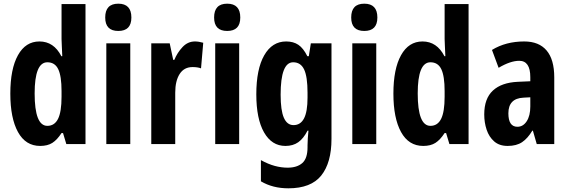

<svg xmlns="http://www.w3.org/2000/svg" viewBox="-20 -782 3083 1042"><path d="M198 10Q119 10 77.5 -65.5Q36 -141 36 -274Q36 -408 77.5 -482.5Q119 -557 194 -557Q272 -557 313 -477H318Q317 -509 315.5 -531.5Q314 -554 314 -570V-760H444V0H340L322 -60H314Q290 -23 264 -6.5Q238 10 198 10ZM237 -99Q276 -99 295 -137Q314 -175 314 -257V-288Q314 -369 296 -406.5Q278 -444 237 -444Q168 -444 168 -275Q168 -99 237 -99Z M622 -762Q693 -762 693 -687Q693 -614 622 -614Q551 -614 551 -687Q551 -762 622 -762ZM687 -547V0H557V-547Z M1038 -557Q1058 -557 1083 -550L1071 -411Q1053 -418 1025 -418Q979 -418 955 -380.5Q931 -343 931 -279V0H801V-547H901L920 -457H926Q942 -496 970.5 -526.5Q999 -557 1038 -557Z M1213 -762Q1284 -762 1284 -687Q1284 -614 1213 -614Q1142 -614 1142 -687Q1142 -762 1213 -762ZM1278 -547V0H1148V-547Z M1533 -557Q1572 -557 1599 -539Q1626 -521 1648 -477H1656L1667 -547H1779V-28Q1779 101 1723.5 170.5Q1668 240 1545 240Q1460 240 1396 202V87Q1436 109 1471.5 118.5Q1507 128 1541 128Q1592 128 1620.5 103Q1649 78 1649 17V7Q1649 -10 1650.5 -32Q1652 -54 1654 -73H1649Q1627 -30 1598.5 -10Q1570 10 1529 10Q1455 10 1413 -63.5Q1371 -137 1371 -270Q1371 -407 1414 -482Q1457 -557 1533 -557ZM1571 -444Q1503 -444 1503 -268Q1503 -183 1520.5 -143Q1538 -103 1573 -103Q1611 -103 1630 -139.5Q1649 -176 1649 -252V-279Q1649 -366 1630.5 -405Q1612 -444 1571 -444Z M1957 -762Q2028 -762 2028 -687Q2028 -614 1957 -614Q1886 -614 1886 -687Q1886 -762 1957 -762ZM2022 -547V0H1892V-547Z M2277 10Q2198 10 2156.5 -65.5Q2115 -141 2115 -274Q2115 -408 2156.5 -482.5Q2198 -557 2273 -557Q2351 -557 2392 -477H2397Q2396 -509 2394.5 -531.5Q2393 -554 2393 -570V-760H2523V0H2419L2401 -60H2393Q2369 -23 2343 -6.5Q2317 10 2277 10ZM2316 -99Q2355 -99 2374 -137Q2393 -175 2393 -257V-288Q2393 -369 2375 -406.5Q2357 -444 2316 -444Q2247 -444 2247 -275Q2247 -99 2316 -99Z M2825 -557Q2905 -557 2946.5 -508Q2988 -459 2988 -362V0H2893L2872 -73H2869Q2844 -31 2813.5 -10.5Q2783 10 2735 10Q2690 10 2662 -14.5Q2634 -39 2621 -78Q2608 -117 2608 -161Q2608 -247 2655 -290.5Q2702 -334 2790 -338L2858 -341V-363Q2858 -452 2798 -452Q2750 -452 2686 -414L2650 -511Q2725 -557 2825 -557ZM2821 -252Q2739 -248 2739 -167Q2739 -94 2788 -94Q2819 -94 2838.5 -124Q2858 -154 2858 -204V-254Z"/></svg>

Font: Noto Sans Myanmar ExtraCondensed
Style: Bold
Weight: 700
Width: 2
Designer: Monotype Design Team
Foundry: Monotype Imaging Inc.
Version: Version 2.107; ttfautohint (v1.8.4.7-5d5b)